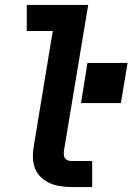

<svg xmlns="http://www.w3.org/2000/svg" viewBox="-20 -755 540 775"><path d="M269 0Q246 0 223.5 -3.5Q201 -7 181.5 -15.5Q162 -24 146 -39Q130 -54 122 -74Q114 -94 113 -117Q112 -140 116 -163L193 -630H88V-735H336L238 -146Q237 -138 237.5 -130Q238 -122 242.5 -116Q247 -110 254 -107.5Q261 -105 269 -105H352V0ZM307 -339 333 -501H495L468 -339Z"/></svg>

Font: Iosevka SS04 Extrabold Oblique
Style: Regular
Weight: 800
Italic angle: -9°
Monospace: yes
Designer: Belleve Invis
Foundry: Belleve Invis
Version: Version 19.0.0; ttfautohint (v1.8.4)